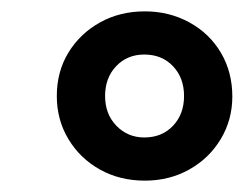

<svg xmlns="http://www.w3.org/2000/svg" viewBox="-20 -740 429 338"><path d="M235 -422Q191 -422 156 -441.5Q121 -461 100.5 -495Q80 -529 80 -571Q80 -614 100.5 -647.5Q121 -681 156 -700.5Q191 -720 235 -720Q278 -720 313.5 -700.5Q349 -681 369 -647Q389 -613 389 -570Q389 -529 368.5 -495Q348 -461 313 -441.5Q278 -422 235 -422ZM234 -498Q265 -498 284.5 -518.5Q304 -539 304 -571Q304 -603 284.5 -623.5Q265 -644 234 -644Q204 -644 184.5 -623.5Q165 -603 165 -571Q165 -539 185 -518.5Q205 -498 234 -498Z"/></svg>

Font: Nunito Sans 7pt Condensed ExtraBold
Style: Italic
Weight: 800
Width: 3
Italic angle: -9°
Designer: Vernon Adams
Foundry: Vernon Adams
Version: Version 3.101;gftools[0.9.27]